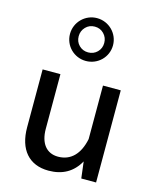

<svg xmlns="http://www.w3.org/2000/svg" viewBox="-126 -942 843 1034"><g transform="rotate(15 295.5 -425.5)"><path d="M73.2 -190.9C73.2 -67.9 134.8 4.9 244.1 4.9C321.8 4.9 378.9 -27.3 415 -92.3L426.3 0H508.8V-513.7H409.7V-215.3C392.1 -128.9 345.2 -81.1 274.4 -81.1C209.5 -81.1 172.4 -128.9 172.4 -209V-513.7H73.2ZM285.6 -856.4C219.7 -856.4 166 -802.7 166 -736.8C166 -670.4 219.7 -617.7 285.6 -617.7C352.1 -617.7 405.8 -670.4 405.8 -736.8C405.8 -802.7 352.1 -856.4 285.6 -856.4ZM285.6 -809.1C305.7 -809.1 322.8 -802.2 336.4 -788.1C350.1 -773.9 356.9 -756.8 356.9 -736.8C356.9 -716.8 350.1 -699.7 336.4 -686C322.8 -672.4 305.7 -665.5 285.6 -665.5C265.6 -665.5 248.5 -672.4 234.9 -686C221.2 -699.7 214.4 -716.8 214.4 -736.8C214.4 -756.8 221.2 -773.9 234.9 -788.1C248.5 -802.2 265.6 -809.1 285.6 -809.1Z"/></g></svg>

Font: Estedad Medium
Style: Regular
Weight: 500
Designer: Amin Abedi
Version: Version 7.3